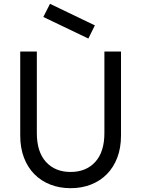

<svg xmlns="http://www.w3.org/2000/svg" viewBox="-20 -970 740 1006"><path d="M350 16Q292 16 243.5 -3Q195 -22 160 -57.5Q125 -93 105.5 -144Q86 -195 86 -260V-700H173V-273Q173 -174 221 -121.5Q269 -69 350 -69Q431 -69 479 -121.5Q527 -174 527 -273V-700H614V-260Q614 -195 594.5 -144Q575 -93 540 -57.5Q505 -22 456.5 -3Q408 16 350 16ZM207 -881 242 -950 477 -837 443 -768Z"/></svg>

Font: NT Somic
Style: Regular
Weight: 400
Designer: Ravid Balaliev — lead type designer, mastering
Michael Voronin — secret advisor, marketing
Ivan Kovalenko — best boy
Foundry: NT Type
Version: Version 0.7